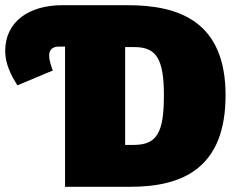

<svg xmlns="http://www.w3.org/2000/svg" viewBox="-22 -718 899 738"><path d="M469 -698H217C91 -698 -2 -636 -2 -522C-2 -473 20 -429 45 -390L181 -447C174 -466 167 -485 167 -505C167 -527 180 -539 205 -539H228V0H479C683 0 845 -74 845 -352C845 -638 663 -698 469 -698ZM492 -161H459V-537H495C578 -537 608 -493 608 -352C608 -209 582 -161 492 -161Z"/></svg>

Font: Fira Sans Ultra
Style: Regular
Weight: 950
Designer: Carrois Corporate & Edenspiekermann AG
Foundry: Carrois Corporate GbR & Edenspiekermann AG
Version: Version 4.203;PS 004.203;hotconv 1.0.88;makeotf.lib2.5.64775